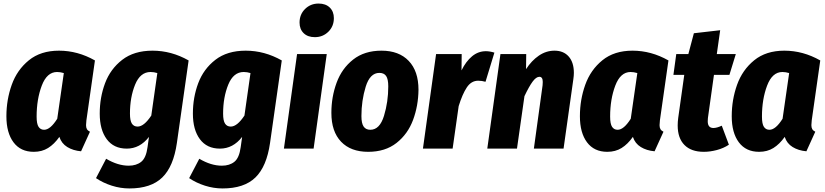

<svg xmlns="http://www.w3.org/2000/svg" viewBox="-20 -836 4643 1080"><path d="M514 -496 466 -159Q464 -139 464 -132Q464 -118 469 -109.5Q474 -101 486 -95L436 15Q391 11 358.5 -9Q326 -29 314 -66Q285 -25 250.5 -3.5Q216 18 170 18Q96 18 56 -35.5Q16 -89 16 -182Q16 -275 46 -359Q76 -443 142.5 -497Q209 -551 312 -551Q417 -551 514 -496ZM186 -180Q186 -139 197 -122.5Q208 -106 228 -106Q263 -106 302 -168L339 -425Q319 -431 301 -431Q244 -431 215 -354.5Q186 -278 186 -180Z M1041 -496 975 -32Q956 101 892.5 162.5Q829 224 708 224Q658 224 609 208.5Q560 193 520 166L577 57Q643 96 704 96Q747 96 774.5 74Q802 52 810 -9L818 -66Q767 0 693 0Q620 0 580.5 -53Q541 -106 541 -197Q541 -288 571 -368Q601 -448 667.5 -499.5Q734 -551 838 -551Q944 -551 1041 -496ZM711 -197Q711 -157 722 -140.5Q733 -124 754 -124Q790 -124 831 -186L865 -425Q846 -431 827 -431Q769 -431 740 -360Q711 -289 711 -197Z M1565 -496 1499 -32Q1480 101 1416.5 162.5Q1353 224 1232 224Q1182 224 1133 208.5Q1084 193 1044 166L1101 57Q1167 96 1228 96Q1271 96 1298.5 74Q1326 52 1334 -9L1342 -66Q1291 0 1217 0Q1144 0 1104.5 -53Q1065 -106 1065 -197Q1065 -288 1095 -368Q1125 -448 1191.5 -499.5Q1258 -551 1362 -551Q1468 -551 1565 -496ZM1235 -197Q1235 -157 1246 -140.5Q1257 -124 1278 -124Q1314 -124 1355 -186L1389 -425Q1370 -431 1351 -431Q1293 -431 1264 -360Q1235 -289 1235 -197Z M1744 0H1577L1651 -532H1818ZM1665 -709Q1665 -755 1696 -785.5Q1727 -816 1772 -816Q1812 -816 1835 -793.5Q1858 -771 1858 -734Q1858 -688 1827 -657.5Q1796 -627 1751 -627Q1711 -627 1688 -649.5Q1665 -672 1665 -709Z M1844 -201Q1844 -291 1873.5 -371Q1903 -451 1966.5 -501Q2030 -551 2126 -551Q2224 -551 2279 -493.5Q2334 -436 2334 -331Q2333 -241 2303.5 -161.5Q2274 -82 2210.5 -32Q2147 18 2051 18Q1953 18 1898.5 -39Q1844 -96 1844 -201ZM2164 -350Q2164 -391 2152 -408.5Q2140 -426 2114 -426Q2061 -426 2037 -348Q2013 -270 2013 -183Q2013 -142 2025.5 -124Q2038 -106 2063 -106Q2116 -106 2140 -184.5Q2164 -263 2164 -350Z M2761 -540 2711 -376Q2690 -382 2670 -382Q2631 -382 2606 -344.5Q2581 -307 2560 -239L2526 0H2359L2433 -532H2577L2576 -440Q2601 -491 2635.5 -519.5Q2670 -548 2713 -548Q2735 -548 2761 -540Z M3208 -426Q3208 -410 3205 -390L3150 0H2983L3032 -356Q3033 -363 3033 -375Q3033 -404 3014 -404Q2996 -404 2976 -377Q2956 -350 2930 -295L2888 0H2721L2795 -532H2940L2939 -447Q2970 -495 3011 -523Q3052 -551 3099 -551Q3150 -551 3179 -518Q3208 -485 3208 -426Z M3740 -496 3692 -159Q3690 -139 3690 -132Q3690 -118 3695 -109.5Q3700 -101 3712 -95L3662 15Q3617 11 3584.5 -9Q3552 -29 3540 -66Q3511 -25 3476.5 -3.5Q3442 18 3396 18Q3322 18 3282 -35.5Q3242 -89 3242 -182Q3242 -275 3272 -359Q3302 -443 3368.5 -497Q3435 -551 3538 -551Q3643 -551 3740 -496ZM3412 -180Q3412 -139 3423 -122.5Q3434 -106 3454 -106Q3489 -106 3528 -168L3565 -425Q3545 -431 3527 -431Q3470 -431 3441 -354.5Q3412 -278 3412 -180Z M3962 -172Q3961 -166 3961 -154Q3961 -116 3993 -116Q4012 -116 4040 -129L4080 -22Q4050 -2 4012 8Q3974 18 3939 18Q3868 18 3830 -20.5Q3792 -59 3792 -130Q3792 -151 3795 -173L3829 -415H3768L3784 -532H3852L3883 -649L4031 -666L4012 -532H4119L4083 -415H3996Z M4594 -496 4546 -159Q4544 -139 4544 -132Q4544 -118 4549 -109.5Q4554 -101 4566 -95L4516 15Q4471 11 4438.5 -9Q4406 -29 4394 -66Q4365 -25 4330.5 -3.5Q4296 18 4250 18Q4176 18 4136 -35.5Q4096 -89 4096 -182Q4096 -275 4126 -359Q4156 -443 4222.5 -497Q4289 -551 4392 -551Q4497 -551 4594 -496ZM4266 -180Q4266 -139 4277 -122.5Q4288 -106 4308 -106Q4343 -106 4382 -168L4419 -425Q4399 -431 4381 -431Q4324 -431 4295 -354.5Q4266 -278 4266 -180Z"/></svg>

Font: Fira Sans Condensed ExtraBold
Style: Italic
Weight: 800
Width: 3
Italic angle: -8°
Designer: bBox Type GmbH & Carrois Corporate GbR & Edenspiekermann AG
Foundry: bBox Type GmbH & Carrois Corporate GbR & Edenspiekermann AG
Version: Version 4.301